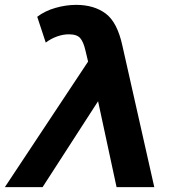

<svg xmlns="http://www.w3.org/2000/svg" viewBox="-79 -769 705 789"><path d="M400 0 324 -353 96 0H-59L283 -516L272 -562Q264 -597 250.5 -612.5Q237 -628 204 -628Q180 -628 155 -619Q130 -610 109 -594L74 -700Q105 -724 148.5 -736.5Q192 -749 234 -749Q307 -749 355 -713.5Q403 -678 424 -581L555 0Z"/></svg>

Font: Montserrat
Style: Bold Italic
Weight: 700
Italic angle: -11.3°
Designer: Julieta Ulanovsky
Foundry: Julieta Ulanovsky
Version: Version 9.000; ttfautohint (v1.8.4.7-5d5b)